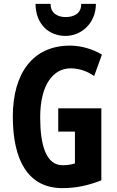

<svg xmlns="http://www.w3.org/2000/svg" viewBox="-20 -959 603 989"><path d="M474 -939H398C400 -889 359 -871 318 -871C278 -871 239 -891 241 -939H163C164 -832 234 -774 317 -774C400 -774 474 -840 474 -939ZM280 -401V-281H366V-117C343 -111 332 -108 302 -108C217 -108 187 -212 187 -355C187 -524 255 -607 344 -607C387 -607 431 -592 465 -567L505 -678C457 -706 399 -724 340 -724C150 -724 46 -582 46 -359C46 -133 125 10 301 10C375 10 434 -4 502 -30V-401Z"/></svg>

Font: Noto Sans Malayalam ExtraCondensed
Style: Bold
Weight: 700
Width: 2
Designer: Jelle Bosma - Monotype Design Team
Foundry: Monotype Imaging Inc.
Version: Version 2.104